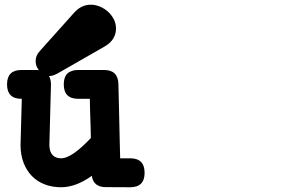

<svg xmlns="http://www.w3.org/2000/svg" viewBox="-20 -747 1244 813"><path d="M294.9 -694.3Q324.7 -727.1 364.7 -727.1Q383.8 -727.1 402.8 -719.2Q421.9 -711.4 437 -697.8Q452.1 -684.1 461.7 -665.8Q471.2 -647.5 471.2 -626.5Q471.2 -578.1 423.3 -550.3L222.2 -435.1Q213.4 -430.7 206.1 -428Q198.7 -425.3 189.5 -425.3H187.5Q195.8 -410.2 195.8 -389.2L189 -130.9Q189.9 -103.5 202.9 -90.1Q215.8 -76.7 239.3 -76.7Q283.7 -76.7 364.7 -162.6Q364.3 -185.5 363.8 -205.3Q363.3 -225.1 362.5 -244.4Q361.8 -263.7 361.3 -283.9Q360.8 -304.2 360.4 -328.6H311.5Q250 -328.6 250 -389.6Q250 -450.7 311.5 -450.7H420.4Q480.5 -450.7 481.4 -390.1Q482.4 -347.7 483.4 -309.3Q484.4 -271 485.1 -233.4Q485.8 -195.8 486.8 -157.5Q487.8 -119.1 488.8 -76.7H531.2Q592.3 -76.7 592.3 -15.1Q592.3 45.9 531.2 45.9L428.7 45.4Q375.5 45.4 368.7 -2.4Q333 22.9 300.8 34.4Q268.6 45.9 239.3 45.9Q200.7 45.9 169.2 33.7Q137.7 21.5 115.2 -1.5Q92.8 -24.4 80.1 -57.1Q67.4 -89.8 66.9 -130.9L72.3 -328.6H70.8Q9.8 -328.6 9.8 -389.6Q9.8 -450.7 70.8 -450.7H134.8Q137.2 -450.7 139.6 -450.4Q142.1 -450.2 144.5 -450.2Q138.2 -458 134.5 -467.5Q130.9 -477.1 130.9 -488.3Q130.9 -512.7 148.9 -530.8L147.5 -529.8Z"/></svg>

Font: Erica Type
Style: Bold Italic
Weight: 700
Monospace: yes
Designer: Peter Wiegel
Foundry: Peter Wiegel
Version: Version 1.000 2010 initial release